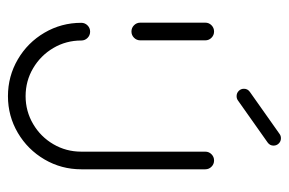

<svg xmlns="http://www.w3.org/2000/svg" viewBox="-142 -585 727 483"><g transform="rotate(90 221.5 -343.5)"><path d="M59.3 -310.7Q50 -310.7 43.5 -317.2Q37 -323.7 37 -333V-496.3Q37 -505.6 43.5 -512Q50 -518.5 59.3 -518.5Q68.5 -518.5 75 -512Q81.5 -505.6 81.5 -496.3V-333Q81.5 -323.7 75 -317.2Q68.5 -310.7 59.3 -310.7ZM383.7 -518.5Q393 -518.5 399.4 -512Q405.9 -505.6 405.9 -496.3V-184.4Q405.9 -134.4 381.1 -92Q356.3 -49.6 314.1 -24.8Q271.9 0 221.9 0Q171.9 0 129.4 -24.8Q87 -49.6 62.2 -92Q37.4 -134.4 37.4 -184.4Q37.4 -193.7 43.9 -200.2Q50.4 -206.7 59.6 -206.7Q68.9 -206.7 75.4 -200.2Q81.9 -193.7 81.9 -184.4Q81.9 -146.3 100.7 -114.3Q119.6 -82.2 151.7 -63.3Q183.7 -44.4 221.9 -44.4Q259.6 -44.4 291.9 -63.3Q324.1 -82.2 342.8 -114.3Q361.5 -146.3 361.5 -184.4V-496.3Q361.5 -505.6 368 -512Q374.4 -518.5 383.7 -518.5ZM221.9 -575.2Q214.1 -575.2 208.7 -580.6Q203.3 -585.9 203.3 -593.7Q203.3 -603 211.1 -608.5L317 -683.3Q321.5 -686.7 327.8 -686.7Q335.6 -686.7 340.9 -681.3Q346.3 -675.9 346.3 -668.1Q346.3 -658.9 338.5 -653.3L232.6 -578.5Q228.1 -575.2 221.9 -575.2Z"/></g></svg>

Font: 26F Galaxy Hebrew
Style: Regular
Weight: 400
Designer: C₂₉H₂₅N₃O₅
Version: Version 1.000